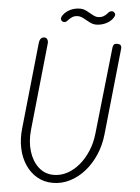

<svg xmlns="http://www.w3.org/2000/svg" viewBox="-74 -1285 986 1351"><g transform="rotate(5 419.0 -609.5)"><path d="M350.5 10Q289.5 10 240.5 -17.8Q191.5 -45.5 157.8 -94.8Q124 -144 109.5 -209.8Q95 -275.5 103 -351.5L167.5 -965Q169.5 -982 178.5 -993Q187.5 -1004 203 -1004Q217.5 -1004 224.8 -992.2Q232 -980.5 230.5 -964.5L166 -348Q157.5 -265.5 178.5 -197Q199.5 -128.5 244.5 -87.5Q289.5 -46.5 352 -46.5Q402.5 -46.5 447.8 -71Q493 -95.5 529 -138.5Q565 -181.5 588.8 -238.5Q612.5 -295.5 619.5 -360.5L686.5 -974.5Q688 -987.5 694 -995.8Q700 -1004 718 -1004Q736 -1004 742.8 -995.8Q749.5 -987.5 748 -972L684 -362.5Q676 -284.5 646.8 -216.8Q617.5 -149 572.5 -98.2Q527.5 -47.5 470.8 -18.8Q414 10 350.5 10ZM314 -1132Q306 -1139.5 308 -1151.2Q310 -1163 320 -1175Q339 -1199.5 369.5 -1213.8Q400 -1228 436 -1228Q460 -1228 483 -1216Q506 -1204 527 -1192Q548 -1180 566 -1180Q587.5 -1180 604 -1189Q620.5 -1198 634.5 -1215.5Q644 -1227 656.8 -1229Q669.5 -1231 677.5 -1222Q687.5 -1213 685 -1202.2Q682.5 -1191.5 672 -1177.5Q652.5 -1153.5 621.8 -1139.8Q591 -1126 557 -1126Q534.5 -1126 511.5 -1138Q488.5 -1150 466.8 -1162Q445 -1174 425.5 -1174Q402 -1174 386 -1163.8Q370 -1153.5 357.5 -1139Q347 -1126 335 -1124.5Q323 -1123 314 -1132Z"/></g></svg>

Font: Edu SA Hand
Style: Regular
Weight: 400
Designer: Tina and Corey Anderson, Eben Sorkin, Mirko Velimirovic
Foundry: Google for Education
Version: Version 2.000